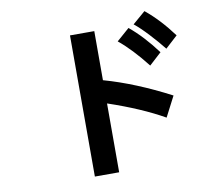

<svg xmlns="http://www.w3.org/2000/svg" viewBox="-89 -940 1179 1057"><g transform="rotate(-10 500.0 -411.0)"><path d="M357.4 13.7V-775.4H493.2V-501Q667 -452.1 861.3 -350.6L802.7 -237.3Q677.7 -308.6 493.2 -371.1V13.7ZM712.9 -774.4 784.2 -835.9Q863.3 -771.5 935.5 -673.8L867.2 -611.3Q834 -653.3 790 -700.7Q746.1 -748 712.9 -774.4ZM610.4 -697.3 681.6 -759.8Q757.8 -697.3 832 -597.7L763.7 -535.2Q682.6 -638.7 610.4 -697.3Z"/></g></svg>

Font: Gothic A1 ExtraBold
Style: Regular
Weight: 800
Designer: HanYang I&C Co.,Ltd.
Foundry: HanYang I&C Co.,Ltd.
Version: Version 2.50